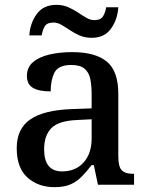

<svg xmlns="http://www.w3.org/2000/svg" viewBox="-20 -762 613 792"><path d="M204 10Q138 10 93.5 -29.5Q49 -69 49 -151Q49 -231 105 -269.5Q161 -308 276 -312L358 -315V-373Q358 -409 352.5 -436Q347 -463 329 -478.5Q311 -494 274 -494Q221 -494 205 -463Q189 -432 189 -385Q141 -385 116 -399.5Q91 -414 91 -449Q91 -484 116 -505.5Q141 -527 183.5 -537Q226 -547 278 -547Q373 -547 420.5 -508Q468 -469 468 -375V-117Q468 -75 482 -60Q496 -45 530 -45H533V0H384L367 -81H358Q337 -54 317 -33.5Q297 -13 271 -1.5Q245 10 204 10ZM236 -55Q292 -55 325 -92Q358 -129 358 -191V-270L299 -267Q222 -264 192 -233.5Q162 -203 162 -146Q162 -55 236 -55ZM358 -606Q331 -606 309 -615.5Q287 -625 268.5 -637.5Q250 -650 233.5 -659.5Q217 -669 201 -669Q173 -669 164 -652.5Q155 -636 152 -616H101Q104 -666 131.5 -704Q159 -742 213 -742Q239 -742 261 -732.5Q283 -723 301.5 -710.5Q320 -698 336.5 -688.5Q353 -679 369 -679Q396 -679 405.5 -695.5Q415 -712 418 -732H468Q465 -682 438 -644Q411 -606 358 -606Z"/></svg>

Font: Noto Serif Hentaigana Medium
Style: Regular
Weight: 500
Designer: Kazuhiro Yamada
Foundry: nipponia
Version: Version 1.000; ttfautohint (v1.8.4.7-5d5b)